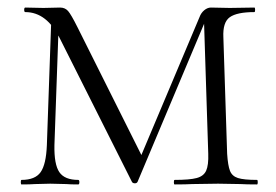

<svg xmlns="http://www.w3.org/2000/svg" viewBox="-20 -488 729 508"><path d="M116 -446 136 -443 124 -104Q123 -53 137 -32.5Q151 -12 187 -12Q190 -12 190 -6Q190 0 187 0Q166 0 155 -1L113 -2L73 -1Q60 0 37 0Q35 0 35 -6Q35 -12 37 -12Q73 -12 87.5 -32.5Q102 -53 104 -104ZM660 0Q632 0 616 -1L557 -2L489 -1Q472 0 442 0Q440 0 440 -6Q440 -12 442 -12Q482 -12 500.5 -17Q519 -22 525.5 -36.5Q532 -51 531 -81L519 -456H533L344 -7Q342 -3 337 -3Q331 -3 329 -7L139 -385Q104 -456 47 -456Q44 -456 44 -462Q44 -468 47 -468L95 -467L139 -468Q152 -468 160 -459Q168 -450 185 -416L359 -68L336 -35L508 -443Q512 -454 520.5 -461Q529 -468 538 -468L588 -467L653 -468Q655 -468 655 -462Q655 -456 653 -456Q607 -456 588 -442.5Q569 -429 571 -389L581 -81Q583 -50 588.5 -36Q594 -22 609.5 -17Q625 -12 660 -12Q662 -12 662 -6Q662 0 660 0Z"/></svg>

Font: Cormorant Unicase Light
Style: Regular
Weight: 300
Designer: Christian Thalmann (Catharsis Fonts)
Foundry: Catharsis Fonts
Version: Version 4.000